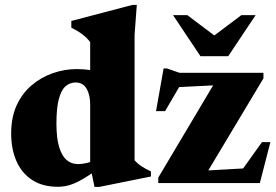

<svg xmlns="http://www.w3.org/2000/svg" viewBox="-20 -738 1114 774"><path d="M343.5 -317Q343.5 -356 328.8 -380.8Q314 -405.5 285 -405.5Q261.5 -405.5 244 -390Q226.5 -374.5 217 -338Q207.5 -301.5 207.5 -239.5Q207.5 -182 218.2 -146Q229 -110 248.2 -93.2Q267.5 -76.5 295 -76.5Q311 -76.5 330 -81Q349 -85.5 365.5 -96.5V-50Q339.5 -31.5 318.2 -18.8Q297 -6 279 1.5Q261 9 245 12Q229 15 213.5 15Q152 15 110 -12.2Q68 -39.5 46.5 -88Q25 -136.5 25 -200Q25 -265 47.2 -313.5Q69.5 -362 107.5 -394.2Q145.5 -426.5 192.8 -443Q240 -459.5 290 -459.5Q318 -459.5 343.8 -455.5Q369.5 -451.5 396.8 -443.2Q424 -435 456 -421H343.5V-568.5Q335 -579.5 324.8 -589Q314.5 -598.5 300.5 -607.8Q286.5 -617 267.5 -626.5V-653.5L513 -718H531.5L522.5 -598V-91.5Q528.5 -85 535.8 -78.8Q543 -72.5 551.2 -67.2Q559.5 -62 568.5 -57Q577.5 -52 588.5 -47V-26.5L380 15.5H361L343.5 -69ZM618 0V-22L859.5 -428L954 -399.5L652.5 -384.5L727 -429.5L645.5 -290H609L639.5 -462H653.5L703.5 -444.5H1042V-422L797.5 -14L696.5 -44L987.5 -60.5L930.5 -17.5L1036 -165H1070L1027.5 0ZM876 -571H812L953 -677H1010.5L900 -511.5H788L677.5 -677H735Z"/></svg>

Font: Newsreader 24pt ExtraBold
Style: Regular
Weight: 800
Designer: Hugues Gentile
Foundry: Production Type
Version: Version 1.003